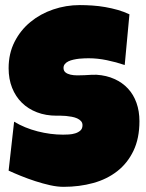

<svg xmlns="http://www.w3.org/2000/svg" viewBox="-20 -724 572 751"><path d="M525.4 -250Q525.4 -183.1 502.2 -134.5Q479 -85.9 438.7 -54.4Q398.4 -22.9 344.5 -8.1Q290.5 6.8 228.5 6.8Q204.6 6.8 176 0.5Q147.5 -5.9 118.2 -15.4Q88.9 -24.9 61.8 -35.9Q34.7 -46.9 13.7 -56.6L35.2 -248Q76.7 -223.1 127.2 -210.2Q177.7 -197.3 226.6 -197.3Q235.8 -197.3 249 -198Q262.2 -198.7 274.2 -202.4Q286.1 -206.1 294.4 -213.4Q302.7 -220.7 302.7 -234.4Q302.7 -243.7 296.9 -250.2Q291 -256.8 281.7 -261Q272.5 -265.1 260.7 -267.3Q249 -269.5 237.8 -270.5Q226.6 -271.5 216.8 -271.5Q207 -271.5 201.2 -271.5Q159.2 -271.5 124.8 -284.7Q90.3 -297.9 65.7 -322Q41 -346.2 27.3 -380.6Q13.7 -415 13.7 -457Q13.7 -514.6 36.9 -560.3Q60.1 -606 98.9 -637.9Q137.7 -669.9 188 -687Q238.3 -704.1 292 -704.1Q315.9 -704.1 341.3 -702.4Q366.7 -700.7 391.8 -696.3Q417 -691.9 440.9 -685.1Q464.8 -678.2 486.3 -668L467.8 -469.7Q434.6 -481 398.2 -488.5Q361.8 -496.1 327.1 -496.1Q320.8 -496.1 310.8 -495.8Q300.8 -495.6 289.8 -494.4Q278.8 -493.2 267.6 -490.7Q256.3 -488.3 247.6 -484.1Q238.8 -480 233.4 -473.1Q228 -466.3 228.5 -457Q229 -446.3 236.6 -440.4Q244.1 -434.6 256.1 -431.9Q268.1 -429.2 282.5 -429.2Q296.9 -429.2 311 -429.9Q325.2 -430.7 337.4 -431.4Q349.6 -432.1 357.4 -431.6Q396.5 -429.2 427.7 -415Q459 -400.9 480.7 -377.4Q502.4 -354 513.9 -321.5Q525.4 -289.1 525.4 -250Z"/></svg>

Font: Luckiest Guy RUS-BEL-UKR
Style: Regular
Weight: 400
Designer: Astigmatic (AOETI)
Foundry: Astigmatic (AOETI)
Version: Version 1.00 March 11, 2019, initial release